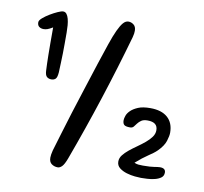

<svg xmlns="http://www.w3.org/2000/svg" viewBox="-86 -875 1048 988"><g transform="rotate(10 438.0 -381.0)"><path d="M238 -61Q250 -101 266 -154.5Q282 -208 301.5 -270.5Q321 -333 343.5 -402Q366 -471 389 -543Q409 -604 424.5 -649.5Q440 -695 453.5 -724Q467 -753 479.5 -767.5Q492 -782 507 -782Q522 -782 534.5 -772Q547 -762 547 -741Q547 -734 546 -726Q545 -718 542 -707Q495 -541 440 -371.5Q385 -202 323 -34Q311 -2 300 9Q289 20 278 20Q260 20 246 10Q232 0 232 -23Q232 -37 238 -61ZM133 -461Q132 -479 131.5 -498Q131 -517 130.5 -543Q130 -569 130 -603Q130 -637 130 -685Q113 -675 103 -671.5Q93 -668 83 -668Q69 -668 59.5 -675Q50 -682 50 -698Q50 -708 65 -721Q80 -734 100 -746Q120 -758 139 -766.5Q158 -775 167 -775Q178 -775 185 -766Q192 -757 196 -742Q200 -727 201.5 -708.5Q203 -690 203 -671Q203 -640 203 -613.5Q203 -587 202.5 -562.5Q202 -538 201 -513.5Q200 -489 199 -462Q197 -435 188.5 -427.5Q180 -420 167 -420Q153 -420 143.5 -428Q134 -436 133 -461ZM692 -298Q671 -298 659.5 -290Q648 -282 641 -272.5Q634 -263 627.5 -255Q621 -247 609 -247Q586 -247 578 -254Q570 -261 570 -278Q570 -287 575 -301.5Q580 -316 594 -329.5Q608 -343 632 -353Q656 -363 695 -363Q754 -363 785.5 -335Q817 -307 817 -256Q817 -239 808.5 -212Q800 -185 771 -156Q762 -147 750.5 -138.5Q739 -130 725.5 -121Q712 -112 696.5 -100Q681 -88 663 -72Q674 -67 684.5 -66Q695 -65 708 -65Q730 -65 744 -66Q758 -67 767.5 -68.5Q777 -70 783.5 -71Q790 -72 797 -72Q826 -72 826 -49Q826 -31 812.5 -21.5Q799 -12 780 -7.5Q761 -3 741.5 -2Q722 -1 709 -1Q698 -1 677 -3Q656 -5 634 -11.5Q612 -18 596 -30.5Q580 -43 580 -64Q580 -82 592 -97.5Q604 -113 622.5 -128Q641 -143 662.5 -158Q684 -173 702.5 -188.5Q721 -204 733 -220.5Q745 -237 745 -256Q745 -298 692 -298Z"/></g></svg>

Font: Sniglet
Style: Regular
Weight: 400
Designer: Haley Fiege
Foundry: Haley Fiege, Pablo Impallari, Brenda Gallo
Version: Version 2.000; ttfautohint (v0.95) -l 8 -r 50 -G 200 -x 14 -